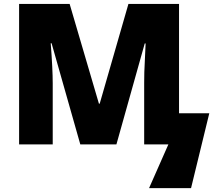

<svg xmlns="http://www.w3.org/2000/svg" viewBox="-20 -734 1092 976"><path d="M388.2 0 242.2 -514.2H237.8Q248 -382.8 248 -310.1V0H77.1V-713.9H334L482.9 -207H486.8L632.8 -713.9H890.1V-158.2H1043.9L951.2 222.2H737.8L835.9 0H712.9V-313Q712.9 -337.4 713.6 -367.2Q714.4 -397 720.2 -513.2H715.8L571.8 0Z"/></svg>

Font: Open Sans ExtBd
Style: Bold
Weight: 800
Foundry: Ascender Corporation
Version: Version 1.10